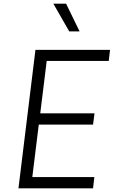

<svg xmlns="http://www.w3.org/2000/svg" viewBox="-20 -1020 616 1040"><path d="M411 -850H355L269 -1000H338ZM569 -690H233L198 -406H492L484 -345H190L155 -61H491L484 0H80L172 -750H576Z"/></svg>

Font: Orkney Light
Style: LightItalic
Weight: 300
Designer: Samuel Oakes and Alfredo Marco Pradil
Foundry: Alfredo Marco Pradil
Version: 1.0; ttfautohint (v1.5)